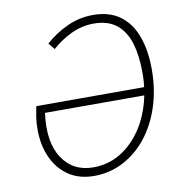

<svg xmlns="http://www.w3.org/2000/svg" viewBox="-78 -743 773 826"><g transform="rotate(-10 308.5 -329.5)"><path d="M268 12Q203 12 157 -19Q111 -50 86.5 -104Q62 -158 62 -227Q62 -257 65.5 -279.5Q69 -302 74 -327H556L548 -292H106Q89 -167 135.5 -96Q182 -25 271 -25Q331 -25 381 -52.5Q431 -80 469 -129.5Q507 -179 528 -246Q549 -313 549 -390Q549 -464 532.5 -518.5Q516 -573 478.5 -603.5Q441 -634 378 -634Q327 -634 279.5 -611.5Q232 -589 195 -555L172 -583Q214 -621 268 -646Q322 -671 382 -671Q453 -671 499.5 -637Q546 -603 568.5 -541Q591 -479 591 -397Q591 -309 566.5 -234Q542 -159 498 -104Q454 -49 395 -18.5Q336 12 268 12Z"/></g></svg>

Font: Source Sans 3 Light
Style: Italic
Weight: 300
Italic angle: -11°
Designer: Paul D. Hunt
Foundry: Adobe
Version: Version 3.046;hotconv 1.0.118;makeotfexe 2.5.65603